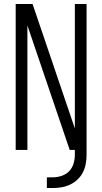

<svg xmlns="http://www.w3.org/2000/svg" viewBox="-20 -755 515 967"><path d="M216 192V138H247Q269 138 291 130.5Q313 123 328.5 107Q344 91 350.5 68.5Q357 46 357 24V0H331L118 -627V0H59V-735H144L357 -108V-735H416V24Q416 47 412 69.5Q408 92 398 112Q388 132 371.5 148Q355 164 334.5 174Q314 184 291.5 188Q269 192 247 192Z"/></svg>

Font: Iosevka QP Light
Style: Regular
Weight: 300
Designer: Belleve Invis
Foundry: Belleve Invis
Version: Version 20.0.0; ttfautohint (v1.8.4)